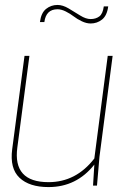

<svg xmlns="http://www.w3.org/2000/svg" viewBox="-20 -758 530 784"><path d="M80.1 -529.8H100.1L50.8 -155.8Q31.7 -14.2 178.2 -14.2Q290.5 -14.2 365.2 -110.8L419.9 -529.8H439.9L386.2 -118.2L376 0H359.9L365.2 -85.9Q292.5 5.9 178.2 5.9Q99.6 5.9 59.6 -32.2Q19.5 -70.3 29.8 -148.9ZM403.8 -731.9H421.9Q417 -694.3 396.7 -678.2Q376.5 -662.1 350.1 -662.1Q333 -662.1 314 -671.1Q294.9 -680.2 280.8 -691.2Q266.6 -702.1 248.5 -711.2Q230.5 -720.2 214.8 -720.2Q168 -720.2 161.1 -668H143.1Q147.9 -705.6 168.2 -721.7Q188.5 -737.8 214.8 -737.8Q236.3 -737.8 260.5 -723.4Q284.7 -709 307.6 -694.6Q330.6 -680.2 350.1 -680.2Q371.1 -680.2 385.5 -690.9Q399.9 -701.7 403.8 -731.9Z"/></svg>

Font: Cooper Hewitt
Style: Thin Italic
Weight: 702
Designer: Village Type and Design LLC
Foundry: Cooper Hewitt Smithsonian Design Museum
Version: 1.000